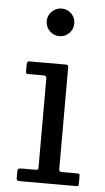

<svg xmlns="http://www.w3.org/2000/svg" viewBox="-54 -795 456 831"><g transform="rotate(5 174.0 -380.0)"><path d="M120 -700C120 -683.7 125.9 -669.6 137.8 -657.8C149.6 -645.9 163.7 -640 180 -640C196.7 -640 210.8 -645.9 222.5 -657.8C234.2 -669.6 240 -683.7 240 -700C240 -716.7 234.2 -730.8 222.5 -742.5C210.8 -754.2 196.7 -760 180 -760C163.7 -760 149.6 -754.2 137.8 -742.5C125.9 -730.8 120 -716.7 120 -700ZM128 -465C136 -465 140 -461 140 -453V-69C140 -63.7 139.5 -60 138.5 -58C137.5 -56 134.2 -55 128.5 -55H66.5C60.5 -55 56.2 -54.2 53.8 -52.5C51.2 -50.8 50 -46.7 50 -40V-12C50 -6.7 51.2 -3.3 53.5 -2C55.8 -0.7 59.8 0 65.5 0H310.5C315.2 0 317.9 -0.8 318.8 -2.5C319.6 -4.2 320 -7.3 320 -12V-45C320 -49.7 319.2 -52.5 317.5 -53.5C315.8 -54.5 312.7 -55 308 -55H240.5C233.5 -55 230 -59 230 -67V-509.5C230 -516.5 226.8 -520 220.5 -520H62C54 -520 50 -515.7 50 -507V-477C50 -472 50.5 -468.8 51.5 -467.2C52.5 -465.8 55.5 -465 60.5 -465Z"/></g></svg>

Font: Besley*
Style: Regular
Weight: 400
Designer: Owen Earl
Foundry: indestructible type*
Version: Version 3.000; ttfautohint (v1.8.3)